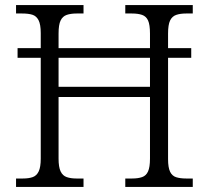

<svg xmlns="http://www.w3.org/2000/svg" viewBox="-20 -734 820 754"><path d="M43 0V-33H70Q93 -33 108.5 -38.5Q124 -44 132 -61Q140 -78 140 -111V-507H49V-545H140V-604Q140 -638 131.5 -654.5Q123 -671 107.5 -676Q92 -681 67 -681H43V-714H308V-681H281Q258 -681 242 -675.5Q226 -670 218 -653.5Q210 -637 210 -602V-545H569V-602Q569 -637 561.5 -653.5Q554 -670 538 -675.5Q522 -681 498 -681H472V-714H737V-681H711Q688 -681 672 -675.5Q656 -670 648 -653.5Q640 -637 640 -602V-545H731V-507H640V-109Q640 -76 648 -59.5Q656 -43 672 -38Q688 -33 711 -33H737V0H472V-33H499Q522 -33 538 -38.5Q554 -44 561.5 -61Q569 -78 569 -111V-353H210V-111Q210 -78 218 -61Q226 -44 242 -38.5Q258 -33 280 -33H308V0ZM210 -393H569V-507H210Z"/></svg>

Font: Noto Rashi Hebrew Light
Style: Regular
Weight: 300
Version: Version 1.006